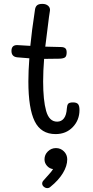

<svg xmlns="http://www.w3.org/2000/svg" viewBox="-20 -690 480 988"><path d="M389 -124Q389 -72 354.5 -36Q320 0 266 0Q191 0 158.5 -66Q126 -132 126 -271Q126 -323 131 -390Q120 -391 69 -395Q39 -398 39 -428Q39 -458 68 -458Q76 -458 102 -456Q124 -454 136 -454Q143 -528 160 -640Q162 -655 170.5 -662.5Q179 -670 198 -670Q217 -670 228 -660Q239 -650 237 -635L232 -602Q217 -486 213 -450L293 -448Q308 -448 315.5 -442Q323 -436 323 -421Q323 -402 315.5 -395.5Q308 -389 287 -388Q256 -387 207 -387Q202 -324 202 -271Q202 -174 217.5 -119Q233 -64 274 -64Q296 -64 309 -81Q322 -98 324 -132Q325 -148 330.5 -155.5Q336 -163 356 -163Q374 -163 381.5 -154.5Q389 -146 389 -124ZM326 130Q326 164 303.5 201Q281 238 240 271Q233 278 223 278Q214 278 205.5 271Q197 264 197 254Q197 248 201 242L216 225Q245 194 253 180Q235 178 222 163.5Q209 149 209 130Q209 106 226.5 89Q244 72 268 72Q292 72 309 89Q326 106 326 130Z"/></svg>

Font: Mali
Style: Regular
Weight: 400
Version: Version 1.000; ttfautohint (v1.6)